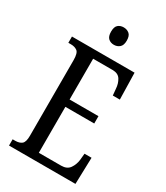

<svg xmlns="http://www.w3.org/2000/svg" viewBox="-220 -997 940 1089"><g transform="rotate(30 249.5 -453.0)"><path d="M28 0V-41H45Q72 -41 87.5 -53.5Q103 -66 103 -107V-602Q103 -649 86.5 -661Q70 -673 45 -673H28V-714H438L442 -540H396L392 -582Q390 -615 374.5 -640Q359 -665 322 -665H195V-398H384V-350H195V-49H341Q379 -49 396.5 -74Q414 -99 418 -132L422 -174H468L463 0ZM257 -792Q235 -792 220.5 -805Q206 -818 206 -849Q206 -881 220.5 -893.5Q235 -906 257 -906Q278 -906 293.5 -893.5Q309 -881 309 -849Q309 -818 293.5 -805Q278 -792 257 -792Z"/></g></svg>

Font: Noto Serif ExtraCondensed
Style: Regular
Weight: 400
Width: 2
Designer: Monotype Design Team
Foundry: Monotype Imaging Inc.
Version: Version 2.015